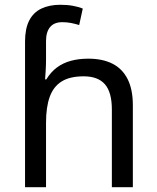

<svg xmlns="http://www.w3.org/2000/svg" viewBox="-20 -785 657 805"><path d="M85 -611Q85 -665 102.5 -699Q120 -733 153.5 -749Q187 -765 233 -765Q262 -765 286.5 -760.5Q311 -756 327 -749L312 -680Q296 -685 278.5 -688.5Q261 -692 241 -692Q207 -692 190 -671.5Q173 -651 173 -613V-535Q173 -513 171.5 -488Q170 -463 169 -452H174Q193 -483 218.5 -502Q244 -521 277 -530Q310 -539 350 -539Q410 -539 451.5 -518Q493 -497 515 -453.5Q537 -410 537 -343V0H449V-326Q449 -398 420 -431.5Q391 -465 331 -465Q273 -465 238.5 -443.5Q204 -422 188.5 -379Q173 -336 173 -271V0H85Z"/></svg>

Font: ukorean05
Style: Book
Weight: 400
Designer: Jelle Bosma - Monotype Design Team
Foundry: Monotype Imaging Inc.
Version: Version 2.003